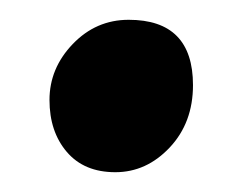

<svg xmlns="http://www.w3.org/2000/svg" viewBox="-20 -356 245 194"><path d="M110 -336Q175 -336 175 -270Q175 -232 151.5 -207Q128 -182 96.5 -182Q65 -182 47.5 -202.5Q30 -223 30 -255Q30 -287 53.5 -311.5Q77 -336 110 -336Z"/></svg>

Font: Acme
Style: Regular
Weight: 400
Designer: Juan Pablo del Peral
Foundry: Juan Pablo del Peral
Version: Version 1.002